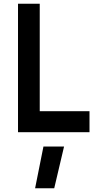

<svg xmlns="http://www.w3.org/2000/svg" viewBox="-20 -712 536 1034"><path d="M462 0H77V-692H194V-113H462ZM169 302 214 77H325L272 302Z"/></svg>

Font: TitilliumText22L Rg
Style: Bold
Weight: 700
Designer: Campivisivi
Foundry: Campivisivi
Version: 1.000